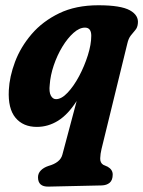

<svg xmlns="http://www.w3.org/2000/svg" viewBox="-20 -473 545 730"><path d="M164.5 236.5Q124.5 237.5 124.5 201Q124.5 186 135.2 175Q146 164 164 158Q209 145.5 217 115.5L271.5 -89Q238.5 -37.5 200.8 -14Q163 9.5 120 9.5Q68 9.5 39 -25.2Q10 -60 13.5 -130Q16 -181.5 37.2 -238Q58.5 -294.5 100.2 -343.2Q142 -392 205 -422.5Q268 -453 354 -453Q439 -453 473.8 -433.8Q508.5 -414.5 504 -382.5Q502.5 -368 494.5 -358.8Q486.5 -349.5 477.5 -338.2Q468.5 -327 464 -307L366 93.5Q361.5 112 361 129Q360.5 146 372.5 153.5L389.5 161Q408.5 172 408.5 190.5Q408.5 212 397 221.8Q385.5 231.5 366.5 232ZM169 -150Q166 -123.5 173.2 -109.8Q180.5 -96 193 -96Q214 -96 237.2 -120.8Q260.5 -145.5 280.8 -183.5Q301 -221.5 314 -262.8Q327 -304 327 -337Q327 -368 303 -368Q282 -368 259.5 -348Q237 -328 217.2 -295.5Q197.5 -263 184.5 -224.8Q171.5 -186.5 169 -150Z"/></svg>

Font: Fraunces 144pt SuperSoft
Style: Bold Italic
Weight: 700
Italic angle: -16°
Version: Version 1.000;[0bf87f6ff]